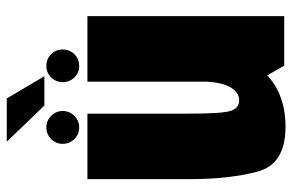

<svg xmlns="http://www.w3.org/2000/svg" viewBox="-172 -710 885 582"><g transform="rotate(-90 271.0 -418.5)"><path d="M363.5 0H513.5V-596.5H315V-85ZM218 -596.5H19.5V-284Q19.5 -169 41.8 -82.5Q64 4 178 4Q288.5 4 351 -68.8Q413.5 -141.5 413.5 -235.5L315.5 -257Q315.5 -196.5 299.8 -166.5Q284 -136.5 258 -136.5Q235 -136.5 226.5 -161.8Q218 -187 218 -291.5ZM176.5 -621.5Q196.5 -621.5 211.2 -636Q226 -650.5 226 -671.5Q226 -692 211.2 -706.5Q196.5 -721 176.5 -721Q155.5 -721 141 -706.5Q126.5 -692 126.5 -671.5Q126.5 -650.5 141 -636Q155.5 -621.5 176.5 -621.5ZM362.5 -621.5Q384 -621.5 398.2 -636Q412.5 -650.5 412.5 -671.5Q412.5 -692 398.2 -706.5Q384 -721 362.5 -721Q342.5 -721 328 -706.5Q313.5 -692 313.5 -671.5Q313.5 -650.5 327.8 -636Q342 -621.5 362.5 -621.5ZM242.5 -727H331.5L264 -841H133Z"/></g></svg>

Font: Anybody Condensed Black
Style: Regular
Weight: 900
Width: 3
Designer: Tyler Finck
Foundry: Etcetera Type Company
Version: Version 1.113;gftools[0.9.25]